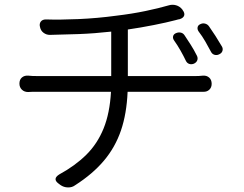

<svg xmlns="http://www.w3.org/2000/svg" viewBox="-20 -761 1040 820"><path d="M733 -620Q743 -624 753 -621.5Q763 -619 769 -609Q781 -591 794.5 -570Q808 -549 821 -523Q826 -513 822.5 -503.5Q819 -494 808 -489Q798 -485 788.5 -488Q779 -491 774 -501Q764 -522 751 -545Q738 -568 723 -589Q717 -598 719.5 -607Q722 -616 733 -620ZM836 -658Q846 -663 856.5 -660Q867 -657 873 -648Q900 -610 928 -562Q933 -553 930 -543.5Q927 -534 916 -529Q906 -524 896 -527Q886 -530 881 -540Q870 -561 857 -583.5Q844 -606 828 -627Q822 -636 824 -645Q826 -654 836 -658ZM63 -404Q63 -421 73.5 -430Q84 -439 100 -438Q111 -437 119 -436.5Q127 -436 150 -436H455V-626Q383 -618 317 -615.5Q251 -613 193 -612Q178 -612 166 -621Q154 -630 151 -645Q147 -659 154 -668.5Q161 -678 176 -678Q235 -676 315.5 -679.5Q396 -683 477 -694Q544 -702 601.5 -714Q659 -726 700 -738Q716 -743 732 -738.5Q748 -734 759 -720L760 -718Q770 -705 766.5 -694.5Q763 -684 747 -679Q745 -679 741 -678Q737 -677 730 -675Q692 -665 636.5 -654Q581 -643 526 -635V-436H807Q820 -436 829.5 -436.5Q839 -437 847 -438Q863 -439 873.5 -429.5Q884 -420 884 -403Q884 -387 873.5 -377.5Q863 -368 847 -369Q838 -369 832.5 -369Q827 -369 809 -369H525Q521 -275 496.5 -203.5Q472 -132 424 -75Q376 -18 301 30Q288 40 270 39.5Q252 39 238 29L230 23Q203 3 233 -16Q301 -53 348.5 -100Q396 -147 422.5 -212.5Q449 -278 454 -369H152Q128 -369 119.5 -369Q111 -369 100 -368Q84 -368 73.5 -378Q63 -388 63 -404Z"/></svg>

Font: Chiron GoRound TC N
Style: Regular
Weight: 350
Designer: Ryoko NISHIZUKA 西塚涼子 (kana, bopomofo & ideographs); Paul D. Hunt (Latin, Greek & Cyrillic); Sandoll Communications 산돌커뮤니
Foundry: Adobe
Version: Version 1.000;hotconv 1.1.1;makeotfexe 2.6.0